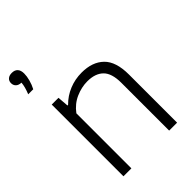

<svg xmlns="http://www.w3.org/2000/svg" viewBox="-234 -919 1025 1025"><g transform="rotate(-45 279.0 -406.0)"><path d="M79.5 -541.5H130.5L135.5 -478.5H140Q174 -513 218.5 -531.2Q263 -549.5 313 -549.5Q393.5 -549.5 439 -505.2Q484.5 -461 484.5 -363V0H424.5V-361Q424.5 -432.5 392.8 -463.8Q361 -495 301.5 -495Q258 -495 214 -475.8Q170 -456.5 139.5 -415.5V0H79.5ZM93 -762.5Q93 -742 86.2 -716.8Q79.5 -691.5 67.5 -669H29.5Q46 -709.5 48 -738.5Q28.5 -739 17.5 -749.2Q6.5 -759.5 6.5 -776Q6.5 -792.5 17.5 -802.2Q28.5 -812 48 -812Q70 -812 81.5 -799.5Q93 -787 93 -762.5Z"/></g></svg>

Font: Encode Sans Light
Style: Regular
Weight: 300
Designer: Multiple Designers
Foundry: Impallari Type
Version: Version 2.000